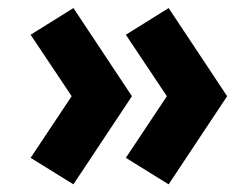

<svg xmlns="http://www.w3.org/2000/svg" viewBox="-20 -506 621 489"><path d="M409.5 -36.5 300.5 -104 405 -261 300.5 -417.5 409.5 -485.5 558.5 -261ZM167 -36.5 58 -104 162.5 -261 58 -417.5 167 -485.5 316 -261Z"/></svg>

Font: Geologica Thin Roman
Style: Bold
Weight: 700
Version: Version 1.010;gftools[0.9.28]